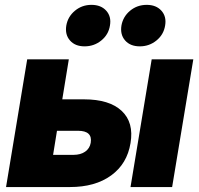

<svg xmlns="http://www.w3.org/2000/svg" viewBox="-20 -755 805 775"><path d="M231.4 -354H319.3Q421.4 -354 471.2 -307.4Q521 -260.7 506.8 -177.2Q493.2 -93.8 428.7 -46.9Q364.3 0 262.2 0H4.4L89.8 -515.6H257.8ZM210 -227.1 194.3 -129.9H276.4Q305.2 -129.9 323.7 -142.8Q342.3 -155.8 346.2 -178.7Q354 -227.1 294.9 -227.1ZM506.8 0 592.3 -515.6H760.3L674.8 0ZM544.4 -567.9Q505.9 -567.9 485.1 -591.6Q464.4 -615.2 470.2 -651.9Q476.6 -688 505.1 -711.7Q533.7 -735.4 572.3 -735.4Q610.4 -735.4 631.6 -711.7Q652.8 -688 646.5 -651.9Q640.6 -615.2 611.6 -591.6Q582.5 -567.9 544.4 -567.9ZM321.3 -567.9Q283.2 -567.9 262.5 -591.6Q241.7 -615.2 247.6 -651.9Q253.9 -688 282.5 -711.7Q311 -735.4 349.1 -735.4Q387.7 -735.4 408.9 -711.7Q430.2 -688 423.8 -651.9Q418 -615.2 388.9 -591.6Q359.9 -567.9 321.3 -567.9Z"/></svg>

Font: Inter Display ExtraBold
Style: Italic
Weight: 800
Italic angle: -9.39999°
Designer: Rasmus Andersson
Foundry: rsms
Version: Version 4.000;git-a52131595